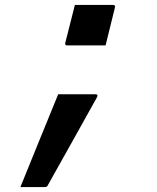

<svg xmlns="http://www.w3.org/2000/svg" viewBox="-20 -562 640 782"><path d="M410 -377H254Q243 -377 246 -388L285 -542H440Q451 -542 448 -531ZM163 200H63Q101 105 140 10.5Q179 -84 217 -178H369Q382 -178 374 -164Q330 -85 277.5 9Q225 103 175 192Q172 200 163 200Z"/></svg>

Font: Recursive Mn Lnr St Med
Style: Italic
Weight: 500
Italic angle: -15°
Monospace: yes
Version: Version 1.079;hotconv 1.0.112;makeotfexe 2.5.65598; ttfautoh